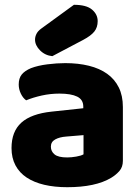

<svg xmlns="http://www.w3.org/2000/svg" viewBox="-20 -764 584 800"><path d="M260 -108Q277 -108 297.5 -111.5Q318 -115 328 -121V-201L256 -195Q228 -193 210 -183Q192 -173 192 -153Q192 -133 207.5 -120.5Q223 -108 260 -108ZM252 -501Q306 -501 350.5 -490Q395 -479 426.5 -456.5Q458 -434 475 -399.5Q492 -365 492 -318V-94Q492 -68 477.5 -51.5Q463 -35 443 -23Q378 16 260 16Q207 16 164.5 6Q122 -4 91.5 -24Q61 -44 44.5 -75Q28 -106 28 -147Q28 -216 69 -253Q110 -290 196 -299L327 -313V-320Q327 -349 301.5 -361.5Q276 -374 228 -374Q190 -374 154 -366Q118 -358 89 -346Q76 -355 67 -373.5Q58 -392 58 -412Q58 -438 70.5 -453.5Q83 -469 109 -480Q138 -491 177.5 -496Q217 -501 252 -501ZM288 -744Q340 -744 363.5 -724Q387 -704 387 -676Q387 -650 373 -632.5Q359 -615 327 -598L198 -530Q168 -533 147 -554Q126 -575 126 -599Q126 -611 132 -623Q138 -635 152 -645Z"/></svg>

Font: Baloo
Style: Regular
Weight: 400
Designer: Sarang Kulkarni and Ek Type
Foundry: Ek Type
Version: Version 1.443;PS 1.000;hotconv 16.6.51;makeotf.lib2.5.65220;